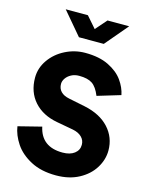

<svg xmlns="http://www.w3.org/2000/svg" viewBox="-143 -1072 912 1172"><g transform="rotate(15 313.5 -485.5)"><path d="M23 -217 170 -254Q196 -133 330 -133Q377 -133 404.5 -154Q432 -175 432 -209Q432 -238 411.5 -258Q391 -278 355 -285L251 -304Q157 -321 103.5 -381Q50 -441 50 -532Q50 -593 86.5 -645Q123 -697 182.5 -727Q242 -757 308 -757Q397 -757 456.5 -727.5Q516 -698 547 -654.5Q578 -611 587 -565L441 -521Q420 -573 391 -592.5Q362 -612 308 -612Q280 -612 258.5 -600.5Q237 -589 225 -571.5Q213 -554 213 -536Q213 -507 231 -488Q249 -469 284 -462L387 -441Q488 -420 543 -360Q598 -300 598 -217Q598 -160 565.5 -107Q533 -54 471.5 -21Q410 12 327 12Q233 12 167 -23Q101 -58 66 -110.5Q31 -163 23 -217ZM123 -983H263L325 -912L387 -983H524L402 -839H245Z"/></g></svg>

Font: BLUETTI 2.0
Style: Bold
Weight: 700
Designer: Stijn de Vries
Foundry: tokotype
Version: Version 2.005;October 31, 2023;FontCreator 14.0.0.2814 64-bi